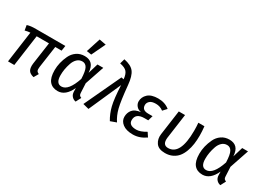

<svg xmlns="http://www.w3.org/2000/svg" viewBox="-14 -1603 3303 2407"><g transform="rotate(30 1637.5 -399.5)"><path d="M591.8 -452.1H500L455.1 -138.2Q450.2 -100.1 457.5 -83Q464.8 -65.9 491.2 -55.2L453.1 11.2Q395 -2 375.5 -36.6Q356 -71.3 363.8 -133.8L409.2 -452.1H231L168 0H77.1L140.1 -452.1Q106.9 -450.2 64 -439L51.8 -511.2Q99.6 -528.3 181.2 -526.9H603Z M764.6 -357.9Q733.4 -266.1 733.9 -179.2Q733.9 -61 813 -61Q913.1 -61 982.9 -269Q979 -381.8 955.3 -423.8Q931.6 -465.8 887.2 -465.8Q842.8 -465.8 811.5 -435.5Q780.3 -405.3 764.6 -357.9ZM1023.9 -380.9 1067.9 -526.9H1151.9L1058.1 -250L1064.9 -112.8Q1065.9 -91.8 1073.5 -80.8Q1081.1 -69.8 1102.1 -62L1063 13.2Q1028.8 7.3 1005.9 -18.3Q982.9 -43.9 981.9 -85L981 -136.2Q913.1 11.7 800.8 12.2Q722.7 12.2 680.2 -38.3Q637.7 -88.9 637.7 -197.5Q637.7 -306.2 689.9 -416.5Q715.8 -471.2 764.4 -505.1Q813 -539.1 879.4 -539.1Q945.8 -539.1 982.4 -501.5Q1019 -463.9 1023.9 -380.9ZM1032.7 -793.9 938 -595.2 868.7 -606 935.1 -812Z M1307.6 -681.2 1327.6 -752Q1433.6 -731 1475.6 -675.3Q1517.6 -619.6 1528.8 -495.1Q1549.8 -273.9 1573.2 -181.2Q1596.7 -88.4 1643.6 -20L1557.6 11.2Q1509.8 -67.9 1486.3 -162.6Q1462.9 -257.3 1453.6 -451.2L1248.5 12.2L1162.6 -9.8L1409.7 -537.1L1444.8 -529.8Q1438.5 -600.6 1410.2 -633.8Q1381.8 -667 1307.6 -681.2Z M1787.6 -138.2Q1787.6 -62 1896 -62Q1953.6 -62 2034.7 -110.8L2074.2 -50.8Q1985.4 12.2 1888.9 12.2Q1792.5 12.2 1740 -28.3Q1687.5 -68.8 1687.5 -127.9Q1687.5 -187 1721.4 -229.5Q1755.4 -272 1839.4 -282.2Q1795.4 -289.1 1770.5 -319.1Q1745.6 -349.1 1745.6 -384.8Q1745.6 -447.8 1794.4 -493.4Q1843.3 -539.1 1942.4 -539.1Q2041.5 -539.1 2108.4 -483.9L2058.6 -430.2Q2010.7 -467.3 1950.2 -467Q1889.6 -466.8 1863 -441.9Q1836.4 -417 1836.4 -384.8Q1836.4 -310.5 1928.2 -311H1990.2L1969.2 -238.8H1916.5Q1787.6 -238.8 1787.6 -138.2Z M2354 12.2Q2259.8 12.2 2222.4 -42Q2185.1 -96.2 2195.3 -168.9L2245.1 -526.9H2335.9L2286.1 -168Q2274.9 -62 2356.9 -62Q2532.7 -62 2533.2 -413.1Q2533.2 -478 2528.3 -526.9H2616.2Q2624 -457 2624 -393.6Q2624 -330.1 2616 -272.5Q2607.9 -214.8 2588.1 -161.4Q2568.4 -107.9 2538.3 -70.6Q2508.3 -33.2 2461.2 -10.5Q2414.1 12.2 2354 12.2Z M2859.9 -357.9Q2828.6 -266.1 2829.1 -179.2Q2829.1 -61 2908.2 -61Q3008.3 -61 3078.1 -269Q3074.2 -381.8 3050.5 -423.8Q3026.9 -465.8 2982.4 -465.8Q2938 -465.8 2906.7 -435.5Q2875.5 -405.3 2859.9 -357.9ZM3119.1 -380.9 3163.1 -526.9H3247.1L3153.3 -250L3160.2 -112.8Q3161.1 -91.8 3168.7 -80.8Q3176.3 -69.8 3197.3 -62L3158.2 13.2Q3124 7.3 3101.1 -18.3Q3078.1 -43.9 3077.1 -85L3076.2 -136.2Q3008.3 11.7 2896 12.2Q2817.9 12.2 2775.4 -38.3Q2732.9 -88.9 2732.9 -197.5Q2732.9 -306.2 2785.2 -416.5Q2811 -471.2 2859.6 -505.1Q2908.2 -539.1 2974.6 -539.1Q3041 -539.1 3077.6 -501.5Q3114.3 -463.9 3119.1 -380.9Z"/></g></svg>

Font: FiraSans-Italic
Style: Italic
Weight: 400
Italic angle: -8°
Designer: Carrois Corporate & Edenspiekermann AG
Foundry: Carrois Corporate GbR & Edenspiekermann AG
Version: Version 3.106;PS 003.106;hotconv 1.0.70;makeotf.lib2.5.58329